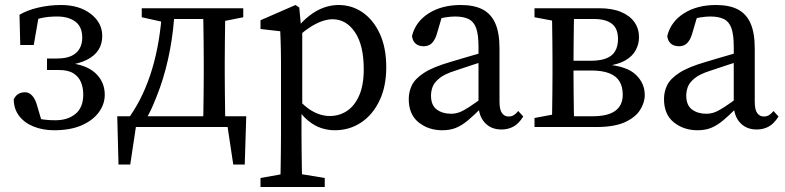

<svg xmlns="http://www.w3.org/2000/svg" viewBox="-20 -508 3140 768"><path d="M197 13Q151 13 114 -2Q77 -17 56 -45Q35 -73 35 -111Q40 -121 46.5 -127Q53 -133 61.5 -136Q70 -139 80 -139Q97 -139 109.5 -124.5Q122 -110 128 -87L151 -9L88 -47Q113 -37 140.5 -32Q168 -27 202 -27Q251 -27 282 -52.5Q313 -78 313 -130Q313 -157 304 -179Q295 -201 274 -214.5Q253 -228 215 -228H168V-274H208Q243 -274 265 -284Q287 -294 298 -313Q309 -332 309 -357Q309 -401 281.5 -421.5Q254 -442 208 -442Q172 -442 144 -435.5Q116 -429 96 -415L136 -449L115 -328H61L58 -449Q88 -467 132.5 -477.5Q177 -488 224 -488Q297 -488 343 -452.5Q389 -417 389 -364Q389 -332 373.5 -308Q358 -284 327 -268.5Q296 -253 249 -247L246 -257Q284 -254 312.5 -244Q341 -234 360 -217Q379 -200 389 -178Q399 -156 399 -129Q399 -91 375 -58.5Q351 -26 306 -6.5Q261 13 197 13Z M933 0H481L530 -43L501 150H454L449 -43H965L959 150H913L884 -43ZM792 0Q793 -23 793.5 -60Q794 -97 794.5 -137.5Q795 -178 795 -210V-265Q795 -297 794.5 -337.5Q794 -378 793.5 -415.5Q793 -453 792 -475H882Q881 -453 880.5 -415.5Q880 -378 879.5 -337.5Q879 -297 879 -265V-210Q879 -178 879.5 -137.5Q880 -97 880.5 -60Q881 -23 882 0ZM547 -439V-475H651V-419H637ZM838 -419V-475H953V-439L853 -419ZM499 -42Q529 -85 551 -132.5Q573 -180 589 -233.5Q605 -287 615 -347.5Q625 -408 629 -475H679Q675 -389 660 -309Q645 -229 620 -158Q607 -122 592.5 -88Q578 -54 559 -23V-8ZM651 -432V-475H836V-432Z M1022 240V204L1134 184H1158L1279 204V240ZM1101 240Q1102 204 1102.5 169Q1103 134 1103.5 98.5Q1104 63 1104 28V-258Q1104 -286 1103.5 -306.5Q1103 -327 1102.5 -345Q1102 -363 1101 -383L1022 -392V-427L1162 -488L1177 -478L1185 -393L1189 -390V-78L1186 -72V27Q1186 61 1186.5 97Q1187 133 1187.5 168.5Q1188 204 1189 240ZM1319 13Q1292 13 1265.5 4.5Q1239 -4 1213 -25Q1187 -46 1163 -83H1143L1152 -136Q1190 -87 1226 -65.5Q1262 -44 1299 -44Q1337 -44 1367.5 -64Q1398 -84 1416.5 -125.5Q1435 -167 1435 -231Q1435 -327 1400 -379Q1365 -431 1310 -431Q1291 -431 1267.5 -423Q1244 -415 1215.5 -396Q1187 -377 1151 -342L1142 -390H1163Q1190 -424 1218 -445.5Q1246 -467 1275 -477.5Q1304 -488 1334 -488Q1388 -488 1431 -458Q1474 -428 1499.5 -372.5Q1525 -317 1525 -239Q1525 -162 1498 -105.5Q1471 -49 1424.5 -18Q1378 13 1319 13Z M1749 13Q1694 13 1654.5 -18.5Q1615 -50 1615 -112Q1615 -141 1627.5 -167Q1640 -193 1676 -216.5Q1712 -240 1781 -260Q1807 -268 1833 -275.5Q1859 -283 1884.5 -290.5Q1910 -298 1936 -305V-269Q1902 -259 1869 -248Q1836 -237 1803 -226Q1758 -212 1737 -194.5Q1716 -177 1710 -159.5Q1704 -142 1704 -126Q1704 -87 1727 -70Q1750 -53 1784 -53Q1801 -53 1816.5 -58.5Q1832 -64 1856 -79.5Q1880 -95 1920 -125L1934 -75H1904Q1874 -45 1850.5 -25.5Q1827 -6 1803.5 3.5Q1780 13 1749 13ZM1986 10Q1944 10 1919 -17.5Q1894 -45 1894 -91V-96V-321Q1894 -370 1884.5 -396Q1875 -422 1854 -432Q1833 -442 1800 -442Q1783 -442 1761 -438.5Q1739 -435 1710 -424L1752 -456L1727 -371Q1720 -348 1707.5 -335.5Q1695 -323 1675 -323Q1654 -323 1642 -334Q1630 -345 1628 -364Q1642 -421 1694.5 -454.5Q1747 -488 1823 -488Q1876 -488 1910 -470.5Q1944 -453 1961 -415Q1978 -377 1978 -314V-101Q1978 -69 1988 -55.5Q1998 -42 2014 -42Q2027 -42 2036 -48Q2045 -54 2053 -64L2073 -42Q2055 -13 2033.5 -1.5Q2012 10 1986 10Z M2118 0V-36L2224 -56L2232 -43H2350Q2412 -43 2441.5 -65Q2471 -87 2471 -129Q2471 -161 2458 -182.5Q2445 -204 2417 -215Q2389 -226 2344 -226H2232V-265H2342Q2400 -265 2426 -286.5Q2452 -308 2452 -352Q2452 -394 2427.5 -413Q2403 -432 2356 -432H2232L2224 -419L2118 -439V-475H2378Q2429 -475 2464.5 -460Q2500 -445 2518 -419Q2536 -393 2536 -359Q2536 -332 2523 -307.5Q2510 -283 2481.5 -266.5Q2453 -250 2406 -244V-250Q2488 -243 2523.5 -209Q2559 -175 2559 -128Q2559 -97 2540 -67.5Q2521 -38 2479 -19Q2437 0 2367 0ZM2187 0Q2188 -23 2188.5 -60Q2189 -97 2189.5 -137.5Q2190 -178 2190 -210V-265Q2190 -297 2189.5 -337.5Q2189 -378 2188.5 -415.5Q2188 -453 2187 -475H2277Q2276 -453 2275.5 -414.5Q2275 -376 2274.5 -333Q2274 -290 2274 -251V-210Q2274 -178 2274.5 -137.5Q2275 -97 2275.5 -60Q2276 -23 2277 0Z M2770 13Q2715 13 2675.5 -18.5Q2636 -50 2636 -112Q2636 -141 2648.5 -167Q2661 -193 2697 -216.5Q2733 -240 2802 -260Q2828 -268 2854 -275.5Q2880 -283 2905.5 -290.5Q2931 -298 2957 -305V-269Q2923 -259 2890 -248Q2857 -237 2824 -226Q2779 -212 2758 -194.5Q2737 -177 2731 -159.5Q2725 -142 2725 -126Q2725 -87 2748 -70Q2771 -53 2805 -53Q2822 -53 2837.5 -58.5Q2853 -64 2877 -79.5Q2901 -95 2941 -125L2955 -75H2925Q2895 -45 2871.5 -25.5Q2848 -6 2824.5 3.5Q2801 13 2770 13ZM3007 10Q2965 10 2940 -17.5Q2915 -45 2915 -91V-96V-321Q2915 -370 2905.5 -396Q2896 -422 2875 -432Q2854 -442 2821 -442Q2804 -442 2782 -438.5Q2760 -435 2731 -424L2773 -456L2748 -371Q2741 -348 2728.5 -335.5Q2716 -323 2696 -323Q2675 -323 2663 -334Q2651 -345 2649 -364Q2663 -421 2715.5 -454.5Q2768 -488 2844 -488Q2897 -488 2931 -470.5Q2965 -453 2982 -415Q2999 -377 2999 -314V-101Q2999 -69 3009 -55.5Q3019 -42 3035 -42Q3048 -42 3057 -48Q3066 -54 3074 -64L3094 -42Q3076 -13 3054.5 -1.5Q3033 10 3007 10Z"/></svg>

Font: Source Serif 4 Variable
Style: Regular
Weight: 400
Designer: Frank Grießhammer
Foundry: Adobe
Version: Version 4.005;hotconv 1.1.0;makeotfexe 2.6.0